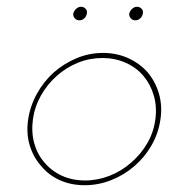

<svg xmlns="http://www.w3.org/2000/svg" viewBox="-20 -540 501 566"><path d="M63 -188Q57 -147 67.5 -112Q78 -77 101 -51Q123 -24 156 -9Q189 6 230 6Q270 6 308 -9Q346 -24 377 -51Q407 -77 427 -112Q447 -147 453 -188Q459 -228 448.5 -264Q438 -300 415 -327Q392 -353 358 -368.5Q324 -384 284 -384Q243 -384 206 -368.5Q169 -353 139 -327Q109 -300 89 -264Q69 -228 63 -188ZM77 -188Q82 -225 100.5 -258Q119 -291 147 -316Q175 -341 209.5 -355Q244 -369 282 -369Q319 -369 350.5 -355Q382 -341 403 -316Q424 -291 433.5 -258Q443 -225 438 -188Q433 -150 414 -117.5Q395 -85 367 -61Q339 -36 303.5 -22Q268 -8 231 -8Q193 -8 162.5 -22Q132 -36 111 -61Q90 -85 81 -117.5Q72 -150 77 -188ZM361 -500Q360 -492 365.5 -486Q371 -480 379 -480Q387 -480 393.5 -486Q400 -492 401 -500Q403 -508 397.5 -514Q392 -520 384 -520Q376 -520 369.5 -514Q363 -508 361 -500ZM196 -500Q195 -492 200.5 -486Q206 -480 214 -480Q222 -480 228.5 -486Q235 -492 236 -500Q238 -508 232.5 -514Q227 -520 219 -520Q211 -520 204.5 -514Q198 -508 196 -500Z"/></svg>

Font: Josefin Slab Thin Thin
Style: Italic
Weight: 250
Italic angle: -12°
Version: Version 2.000